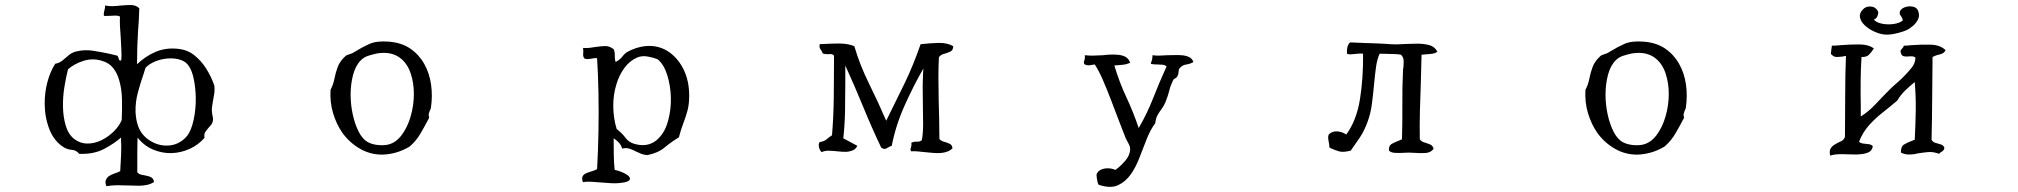

<svg xmlns="http://www.w3.org/2000/svg" viewBox="-20 -651 8040 765"><path d="M834 -310Q836 -295 834 -280Q832 -265 829 -251Q827 -242 826 -233.5Q825 -225 824 -217Q824 -211 824.5 -205Q825 -199 826 -193Q828 -187 828.5 -180.5Q829 -174 828 -168Q826 -160 821.5 -154Q817 -148 811 -142Q804 -134 798 -125Q792 -116 795 -102Q771 -74 736 -58Q701 -42 663 -41Q626 -40 590 -55Q554 -70 528 -103Q527 -74 527 -43Q527 -12 527 12Q527 18 527 24Q527 30 527 35Q533 43 543 45Q553 47 563 49Q574 51 582.5 55.5Q591 60 594 74Q582 82 566.5 85.5Q551 89 534 89Q524 89 513 88.5Q502 88 491 88Q470 87 447.5 87Q425 87 404 91Q398 76 401.5 67Q405 58 412 52Q422 45 435.5 40.5Q449 36 459 31Q461 -1 462.5 -34.5Q464 -68 462 -103Q438 -81 396.5 -58.5Q355 -36 296 -38Q283 -53 266.5 -54Q250 -55 236 -63Q196 -87 177 -135.5Q158 -184 158 -239Q158 -283 169 -324.5Q180 -366 200 -397Q217 -400 229.5 -410.5Q242 -421 254.5 -431.5Q267 -442 284 -446Q317 -454 349.5 -449Q382 -444 415 -437Q423 -435 431.5 -433Q440 -431 448 -429Q450 -427 452 -420Q453 -416 454.5 -412.5Q456 -409 463 -410Q465 -428 463.5 -452.5Q462 -477 461 -502Q459 -525 458 -546.5Q457 -568 458 -585Q451 -589 440.5 -589Q430 -589 419 -588Q412 -588 406 -587.5Q400 -587 394 -588Q393 -595 394 -600Q395 -605 396 -610Q397 -614 398 -618.5Q399 -623 398 -629Q414 -626 430 -626.5Q446 -627 462 -629Q483 -631 502 -631Q521 -631 535 -618Q534 -592 533 -569.5Q532 -547 530 -527Q528 -494 527 -463Q526 -432 526 -395Q558 -426 598 -443.5Q638 -461 684 -457Q725 -454 753.5 -431.5Q782 -409 802 -377Q822 -345 834 -310ZM760 -264Q759 -301 752.5 -334Q746 -367 733 -387Q721 -406 698 -413Q675 -420 648.5 -418Q622 -416 598 -406Q574 -396 560 -381Q558 -376 556.5 -370.5Q555 -365 553 -359Q541 -325 530 -285Q519 -245 520 -205Q521 -189 523.5 -174Q526 -159 532 -144Q546 -110 578.5 -90Q611 -70 646 -71Q668 -71 688.5 -80.5Q709 -90 725 -109Q742 -130 751.5 -173.5Q761 -217 760 -264ZM465 -173Q467 -214 466 -255.5Q465 -297 455 -331Q447 -360 430.5 -380.5Q414 -401 385 -409Q349 -420 312.5 -408.5Q276 -397 251 -375Q243 -344 236.5 -304Q230 -264 231 -223Q232 -184 242 -150Q252 -116 276 -97Q300 -79 328 -79Q357 -79 384.5 -92.5Q412 -106 434 -128Q456 -150 465 -173Z M1697 -222Q1696 -218 1695 -215Q1694 -212 1692 -209Q1690 -204 1688.5 -198Q1687 -192 1690 -182Q1674 -151 1656 -120Q1638 -89 1612 -67Q1585 -51 1558.5 -43.5Q1532 -36 1506 -35Q1457 -34 1415 -58Q1373 -82 1344 -122Q1320 -157 1307 -200.5Q1294 -244 1297 -293Q1308 -314 1312.5 -337.5Q1317 -361 1325.5 -384Q1334 -407 1356 -427Q1361 -432 1372.5 -435Q1384 -438 1394 -445Q1423 -463 1452 -476Q1481 -489 1530 -485Q1580 -481 1614.5 -457.5Q1649 -434 1670 -397Q1691 -360 1697.5 -314.5Q1704 -269 1697 -222ZM1629 -277Q1629 -320 1616.5 -358Q1604 -396 1577 -418Q1560 -432 1536.5 -437.5Q1513 -443 1482 -438Q1463 -434 1446.5 -428.5Q1430 -423 1419 -412Q1397 -391 1387 -353.5Q1377 -316 1377 -274Q1377 -234 1385.5 -195Q1394 -156 1409 -126.5Q1424 -97 1445 -85Q1462 -76 1483 -73.5Q1504 -71 1522 -74Q1555 -80 1579 -111Q1603 -142 1616 -186.5Q1629 -231 1629 -277Z M2726 -270Q2726 -235 2719 -209.5Q2712 -184 2702.5 -159.5Q2693 -135 2685 -104Q2654 -85 2627.5 -63Q2601 -41 2559 -33Q2546 -34 2535.5 -38Q2525 -42 2515 -47Q2502 -54 2488.5 -58.5Q2475 -63 2459 -59Q2455 -73 2445.5 -83Q2436 -93 2425 -100Q2425 -67 2425.5 -35Q2426 -3 2429 26Q2450 30 2470 40.5Q2490 51 2490 61Q2490 74 2452 78Q2436 80 2415.5 79Q2395 78 2374 76Q2353 74 2334 73Q2315 72 2303 75Q2297 61 2301 52.5Q2305 44 2314 40Q2325 35 2337.5 31.5Q2350 28 2359 23Q2363 -46 2364.5 -125.5Q2366 -205 2364.5 -281.5Q2363 -358 2359 -419Q2352 -420 2346 -419Q2340 -418 2335 -417Q2328 -416 2321 -415.5Q2314 -415 2307 -419Q2304 -426 2303.5 -431Q2303 -436 2304 -441Q2304 -445 2304 -449.5Q2304 -454 2303 -460Q2317 -459 2330 -460.5Q2343 -462 2354 -464Q2374 -467 2391 -467.5Q2408 -468 2425 -455Q2430 -445 2429.5 -430Q2429 -415 2433 -404Q2451 -414 2460 -426Q2469 -438 2481 -445Q2504 -457 2525.5 -462.5Q2547 -468 2567 -468Q2612 -468 2648 -442Q2684 -416 2705 -371.5Q2726 -327 2726 -270ZM2653 -261Q2652 -309 2638.5 -352Q2625 -395 2600 -415Q2586 -421 2562 -425.5Q2538 -430 2519 -422Q2489 -409 2468 -380.5Q2447 -352 2436 -315Q2423 -274 2423.5 -227Q2424 -180 2437 -137Q2460 -119 2472.5 -101.5Q2485 -84 2510 -77Q2541 -69 2565 -76Q2589 -83 2606 -102Q2631 -128 2642.5 -171.5Q2654 -215 2653 -261Z M3778 -467Q3778 -451 3766.5 -445.5Q3755 -440 3741.5 -436.5Q3728 -433 3721 -423Q3719 -386 3719 -342Q3719 -298 3720 -255Q3721 -212 3722 -176Q3722 -149 3722.5 -128.5Q3723 -108 3723 -97Q3730 -89 3742 -86Q3754 -83 3764 -78Q3774 -73 3775 -60Q3765 -50 3750 -45.5Q3735 -41 3717 -41Q3704 -41 3690 -42.5Q3676 -44 3663 -45Q3647 -47 3634 -48Q3621 -49 3611 -48Q3607 -52 3607.5 -56Q3608 -60 3610 -64Q3611 -68 3611.5 -72.5Q3612 -77 3611 -82Q3619 -87 3633 -86.5Q3647 -86 3653 -93Q3658 -118 3658 -158.5Q3658 -199 3657 -242Q3657 -266 3656.5 -289.5Q3656 -313 3657 -334Q3657 -345 3658 -361.5Q3659 -378 3659 -378Q3620 -310 3584.5 -231Q3549 -152 3533 -70Q3529 -69 3526 -67.5Q3523 -66 3520 -64Q3513 -60 3507 -58Q3501 -56 3491 -63Q3453 -143 3419 -226Q3385 -309 3348 -390V-345Q3348 -340 3348 -334.5Q3348 -329 3348 -324Q3348 -270 3347 -211.5Q3346 -153 3340 -100Q3354 -93 3368 -85Q3382 -77 3396 -70Q3390 -57 3378 -52Q3366 -47 3352 -46Q3344 -46 3335 -46.5Q3326 -47 3317 -48Q3300 -50 3283.5 -50.5Q3267 -51 3254 -45Q3247 -50 3243.5 -63.5Q3240 -77 3246 -85Q3263 -87 3273.5 -96Q3284 -105 3295 -112Q3301 -183 3302 -260.5Q3303 -338 3303 -405Q3303 -411 3303 -417.5Q3303 -424 3303 -430Q3297 -435 3291.5 -435.5Q3286 -436 3280 -435Q3275 -435 3269.5 -435.5Q3264 -436 3258 -438Q3257 -442 3253 -449Q3249 -454 3246.5 -459.5Q3244 -465 3246 -475Q3252 -475 3257 -475.5Q3262 -476 3268 -476Q3300 -478 3329.5 -477.5Q3359 -477 3384 -467Q3405 -394 3442.5 -318Q3480 -242 3511 -170Q3548 -244 3584 -318.5Q3620 -393 3648 -475H3650Q3684 -479 3719 -480Q3754 -481 3778 -467Z M4735 -404Q4722 -396 4706.5 -394Q4691 -392 4680 -379Q4676 -375 4676 -366Q4676 -357 4672 -349Q4669 -342 4662.5 -339Q4656 -336 4654 -331Q4644 -311 4639 -290.5Q4634 -270 4624 -245Q4618 -230 4609 -218Q4600 -206 4592.5 -193Q4585 -180 4583 -160Q4564 -135 4549.5 -98.5Q4535 -62 4520.5 -24Q4506 14 4486 43Q4465 73 4434.5 87Q4404 101 4357 85Q4353 78 4350.5 61.5Q4348 45 4350 41Q4359 24 4381.5 20.5Q4404 17 4424 26Q4444 12 4463 -10Q4482 -32 4483 -56Q4483 -64 4480.5 -70.5Q4478 -77 4474 -84Q4472 -88 4469.5 -92Q4467 -96 4465 -101Q4452 -133 4437 -173Q4422 -213 4406 -254.5Q4390 -296 4374 -333Q4358 -370 4342 -394Q4342 -394 4341 -394Q4331 -392 4321.5 -391Q4312 -390 4302 -394Q4298 -398 4298.5 -402.5Q4299 -407 4301 -412Q4302 -416 4302.5 -420.5Q4303 -425 4302 -431Q4319 -429 4337.5 -429.5Q4356 -430 4375 -431Q4390 -433 4404 -433.5Q4418 -434 4431 -433Q4450 -432 4463.5 -425Q4477 -418 4483 -401Q4467 -394 4453.5 -393Q4440 -392 4420 -390Q4440 -323 4467.5 -264.5Q4495 -206 4517 -141Q4550 -197 4575 -261Q4600 -325 4628 -386Q4622 -392 4613 -393Q4604 -394 4594 -394Q4587 -394 4579.5 -394.5Q4572 -395 4565 -397Q4568 -405 4570 -413Q4572 -421 4572 -431Q4585 -429 4600.5 -429.5Q4616 -430 4632 -431Q4646 -431 4660.5 -431.5Q4675 -432 4687 -431Q4704 -430 4717 -424Q4730 -418 4735 -404Z M5707 -445Q5697 -437 5679 -436Q5661 -435 5644 -433Q5643 -404 5642.5 -375.5Q5642 -347 5641 -318Q5639 -265 5637.5 -210Q5636 -155 5637 -96Q5643 -87 5655 -83.5Q5667 -80 5678 -75.5Q5689 -71 5692 -58Q5681 -43 5660.5 -41.5Q5640 -40 5616 -42Q5610 -42 5604 -42.5Q5598 -43 5592 -43Q5586 -43 5580.5 -42.5Q5575 -42 5570 -42Q5553 -41 5537.5 -42Q5522 -43 5514 -51Q5513 -70 5523.5 -76.5Q5534 -83 5547 -88Q5552 -90 5557 -92Q5562 -94 5566 -96Q5568 -161 5567.5 -233.5Q5567 -306 5570 -367Q5570 -372 5570.5 -376.5Q5571 -381 5572 -385Q5573 -399 5572.5 -411Q5572 -423 5562 -433Q5554 -435 5537.5 -435.5Q5521 -436 5504 -436.5Q5487 -437 5477 -437Q5467 -416 5462.5 -383.5Q5458 -351 5454.5 -312.5Q5451 -274 5446 -236Q5441 -198 5429 -166Q5416 -130 5399 -104.5Q5382 -79 5362 -51Q5332 -43 5315 -48Q5298 -53 5281 -61Q5278 -62 5277 -63Q5277 -70 5276 -76Q5275 -82 5274 -86Q5273 -93 5272 -99.5Q5271 -106 5274 -115Q5288 -129 5308 -127.5Q5328 -126 5344 -115Q5385 -171 5398.5 -255Q5412 -339 5411 -437Q5402 -438 5394 -437.5Q5386 -437 5379 -436Q5370 -435 5362 -434.5Q5354 -434 5347 -437Q5346 -450 5348 -460.5Q5350 -471 5355 -478Q5357 -479 5358 -480.5Q5359 -482 5362 -482Q5381 -481 5409 -480Q5437 -479 5466 -478Q5495 -477 5518 -475Q5535 -474 5552.5 -474.5Q5570 -475 5587 -476Q5597 -476 5607 -476.5Q5617 -477 5627 -477Q5654 -477 5675.5 -471Q5697 -465 5707 -445Z M6697 -222Q6696 -218 6695 -215Q6694 -212 6692 -209Q6690 -204 6688.5 -198Q6687 -192 6690 -182Q6674 -151 6656 -120Q6638 -89 6612 -67Q6585 -51 6558.5 -43.5Q6532 -36 6506 -35Q6457 -34 6415 -58Q6373 -82 6344 -122Q6320 -157 6307 -200.5Q6294 -244 6297 -293Q6308 -314 6312.5 -337.5Q6317 -361 6325.5 -384Q6334 -407 6356 -427Q6361 -432 6372.5 -435Q6384 -438 6394 -445Q6423 -463 6452 -476Q6481 -489 6530 -485Q6580 -481 6614.5 -457.5Q6649 -434 6670 -397Q6691 -360 6697.5 -314.5Q6704 -269 6697 -222ZM6629 -277Q6629 -320 6616.5 -358Q6604 -396 6577 -418Q6560 -432 6536.5 -437.5Q6513 -443 6482 -438Q6463 -434 6446.5 -428.5Q6430 -423 6419 -412Q6397 -391 6387 -353.5Q6377 -316 6377 -274Q6377 -234 6385.5 -195Q6394 -156 6409 -126.5Q6424 -97 6445 -85Q6462 -76 6483 -73.5Q6504 -71 6522 -74Q6555 -80 6579 -111Q6603 -142 6616 -186.5Q6629 -231 6629 -277Z M7732 -451Q7726 -438 7709.5 -434.5Q7693 -431 7680 -424Q7679 -339 7678.5 -255.5Q7678 -172 7676 -94Q7681 -85 7691 -82Q7701 -79 7711.5 -76Q7722 -73 7727 -64Q7727 -56 7723.5 -52.5Q7720 -49 7716 -46Q7713 -45 7710.5 -43Q7708 -41 7706 -38Q7683 -47 7662 -45Q7641 -43 7622 -40Q7619 -39 7615.5 -38.5Q7612 -38 7609 -37Q7595 -35 7581.5 -35.5Q7568 -36 7554 -43Q7553 -67 7567 -75.5Q7581 -84 7598 -90Q7600 -91 7603 -92Q7606 -93 7609 -94Q7612 -150 7613 -208Q7614 -266 7609 -324Q7589 -308 7571 -290.5Q7553 -273 7539 -250Q7511 -226 7481 -202.5Q7451 -179 7426.5 -151.5Q7402 -124 7387 -86Q7394 -80 7404.5 -79Q7415 -78 7426 -76.5Q7437 -75 7442 -68Q7439 -50 7423.5 -43.5Q7408 -37 7386 -36Q7377 -35 7367 -35.5Q7357 -36 7346 -36Q7327 -37 7307.5 -36.5Q7288 -36 7272 -31Q7268 -50 7274 -59.5Q7280 -69 7290 -75Q7301 -82 7314 -87.5Q7327 -93 7331 -106Q7332 -201 7332 -279Q7332 -357 7335 -428Q7332 -428 7329 -427.5Q7326 -427 7324 -426Q7308 -424 7297 -424Q7286 -424 7275 -436Q7276 -450 7277 -456Q7278 -462 7279 -469Q7287 -469 7295.5 -469.5Q7304 -470 7313 -471Q7349 -474 7387 -474Q7425 -474 7446 -458Q7445 -456 7442 -452Q7435 -441 7425.5 -432Q7416 -423 7397 -424Q7394 -381 7393.5 -328Q7393 -275 7394 -231Q7394 -219 7394 -207.5Q7394 -196 7394 -187Q7425 -206 7453 -236Q7481 -266 7509 -294Q7523 -308 7539 -321.5Q7555 -335 7569 -350Q7583 -364 7597 -381.5Q7611 -399 7612 -421Q7607 -426 7599 -426.5Q7591 -427 7583 -426Q7573 -425 7565 -427Q7557 -429 7554 -439Q7551 -447 7553.5 -451Q7556 -455 7559 -458Q7561 -460 7563 -462.5Q7565 -465 7565 -469Q7572 -469 7579.5 -469.5Q7587 -470 7595 -471Q7634 -474 7672.5 -473Q7711 -472 7732 -451ZM7624 -603Q7629 -587 7621.5 -572.5Q7614 -558 7601.5 -547.5Q7589 -537 7579 -532Q7567 -526 7542 -519.5Q7517 -513 7497 -513Q7476 -513 7451.5 -523.5Q7427 -534 7410 -550Q7395 -564 7391 -580.5Q7387 -597 7402 -613Q7415 -627 7435 -625Q7455 -623 7464 -603Q7462 -578 7446 -573Q7456 -561 7479 -556.5Q7502 -552 7525.5 -555.5Q7549 -559 7561 -569Q7561 -575 7559 -579Q7557 -583 7555 -586Q7552 -589 7550 -593.5Q7548 -598 7550 -606Q7556 -618 7572 -623Q7588 -628 7604 -624Q7620 -620 7624 -603Z"/></svg>

Font: Yuji Syuku
Style: Regular
Weight: 400
Designer: Kataoka Yuji
Foundry: Kinuta Font Factory
Version: Version 3.002